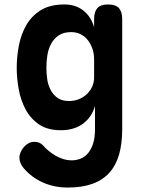

<svg xmlns="http://www.w3.org/2000/svg" viewBox="-20 -580 640 861"><path d="M406 -105Q399 -80 385.5 -60Q372 -40 352.5 -25.5Q333 -11 308 -3.5Q283 4 253 4Q193 4 155 -22Q117 -48 95 -89Q73 -130 64 -179.5Q55 -229 55 -276Q55 -325 64.5 -375Q74 -425 97.5 -466.5Q121 -508 162.5 -534Q204 -560 269 -560Q319 -560 353.5 -533Q388 -506 402 -458V-494Q402 -527 416.5 -543.5Q431 -560 465 -560Q499 -560 513.5 -543.5Q528 -527 528 -494V0Q528 64 514 113Q500 162 470 195Q440 228 394 244.5Q348 261 284 261Q252 261 224 255Q196 249 171.5 238Q147 227 125.5 211Q104 195 86 174Q77 163 72 151.5Q67 140 67 127Q67 115 72.5 102.5Q78 90 87 79.5Q96 69 108 62.5Q120 56 135 56Q145 56 154.5 59.5Q164 63 172 71Q183 84 197.5 96Q212 108 228 117.5Q244 127 263 133Q282 139 302 139Q323 139 342.5 131Q362 123 376 105.5Q390 88 398 62Q406 36 406 0ZM290 -127Q314 -127 334.5 -135.5Q355 -144 370 -158.5Q385 -173 393.5 -192Q402 -211 402 -232V-315Q402 -338 395 -359.5Q388 -381 375 -398.5Q362 -416 342.5 -426Q323 -436 299 -436Q265 -436 243.5 -421.5Q222 -407 209.5 -384Q197 -361 192.5 -333Q188 -305 188 -277Q188 -250 192 -223.5Q196 -197 208 -175Q220 -153 239.5 -140Q259 -127 290 -127Z"/></svg>

Font: Maple Mono
Style: Bold
Weight: 700
Monospace: yes
Designer: subframe7536
Version: Version 7.200